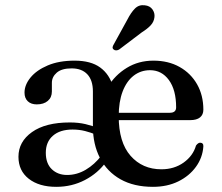

<svg xmlns="http://www.w3.org/2000/svg" viewBox="-20 -713 859 744"><path d="M352.5 -191Q332 -199.5 309.8 -205.2Q287.5 -211 261 -211Q212.5 -211 185 -187Q157.5 -163 157.5 -121Q157.5 -79.5 180.8 -57.2Q204 -35 240 -35Q278 -35 312.2 -55.2Q346.5 -75.5 373 -110L392 -87Q360 -42 309.2 -15.5Q258.5 11 198 11Q131.5 11 91.5 -20.2Q51.5 -51.5 51.5 -105.5Q51.5 -164 104 -201.2Q156.5 -238.5 250.5 -238.5Q284 -238.5 311.5 -232Q339 -225.5 360.5 -216ZM768 -288Q768 -268.5 755 -258Q742 -247.5 717 -247.5H414.5V-276H638Q662.5 -276 662.5 -297Q662.5 -364.5 634.5 -402.8Q606.5 -441 561.5 -441Q525.5 -441 498 -419.8Q470.5 -398.5 455.2 -358.5Q440 -318.5 440 -262.5Q440 -161.5 486 -109.2Q532 -57 605.5 -57Q655 -57 691.5 -83Q728 -109 739.5 -149Q748 -160.5 756 -160Q762 -160 765.2 -156.2Q768.5 -152.5 768 -145.5Q765 -102 739.2 -66.5Q713.5 -31 670.8 -10Q628 11 572.5 11Q499 11 447 -18.2Q395 -47.5 367.5 -100.5Q340 -153.5 340 -223V-358.5Q340 -402 318.5 -425Q297 -448 257.5 -448Q219 -448 200 -431.5Q181 -415 181 -392V-358.5Q181 -335.5 165.2 -322Q149.5 -308.5 122.5 -308.5Q100.5 -308.5 87.8 -320.5Q75 -332.5 75 -354Q75 -384 98.2 -412.5Q121.5 -441 165 -459.5Q208.5 -478 269 -478Q332 -478 368.2 -451.5Q404.5 -425 418 -377L398 -376.5Q426 -422.5 471.5 -450.2Q517 -478 574.5 -478Q632.5 -478 676 -453.5Q719.5 -429 743.8 -386.2Q768 -343.5 768 -288ZM473.5 -637Q487.5 -664.5 503 -680Q518.5 -695.5 541 -692.5Q561 -690.5 570.8 -676.5Q580.5 -662.5 578.5 -646.5Q576.5 -628.5 564 -615Q551.5 -601.5 530 -588L441.5 -521Q436 -518 430.2 -517.8Q424.5 -517.5 420 -521.5Q415.5 -525.5 416.5 -530.8Q417.5 -536 421 -541.5Z"/></svg>

Font: Fraunces 20pt
Style: Regular
Weight: 400
Version: Version 1.000;[b76b70a41]